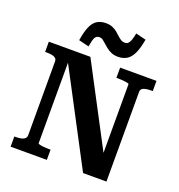

<svg xmlns="http://www.w3.org/2000/svg" viewBox="-164 -1084 1136 1220"><g transform="rotate(20 404.5 -474.5)"><path d="M44 0V-69H54Q75 -69 90.5 -72.5Q106 -76 115 -84.5Q124 -93 124 -107V-605Q124 -620 115 -627.5Q106 -635 90.5 -638Q75 -641 54 -641H44V-710H325L630 -131L612 -134V-629Q612 -633 600.5 -635.5Q589 -638 572.5 -639.5Q556 -641 540 -641H526V-710H772V-641H761Q741 -641 725 -638Q709 -635 700.5 -627.5Q692 -620 692 -605V0H534L182 -668L204 -663V-81Q204 -78 215.5 -75Q227 -72 243.5 -70.5Q260 -69 276 -69H289V0ZM489 -770Q463 -770 444 -778Q425 -786 410.5 -797.5Q396 -809 384 -820Q372 -831 361.5 -839Q351 -847 337 -847Q323 -847 314 -838.5Q305 -830 300.5 -812.5Q296 -795 291 -768L222 -785Q231 -842 245.5 -877Q260 -912 284.5 -928.5Q309 -945 347 -945Q371 -945 389.5 -937.5Q408 -930 422 -918.5Q436 -907 448 -895.5Q460 -884 472 -876.5Q484 -869 499 -869Q514 -869 522.5 -878Q531 -887 537 -904.5Q543 -922 548 -949L617 -932Q607 -874 591 -838.5Q575 -803 550 -786.5Q525 -770 489 -770Z"/></g></svg>

Font: Roboto Serif SemiBold
Style: Regular
Weight: 600
Designer: Greg Gazdowicz
Foundry: Commercial Type
Version: Version 1.008